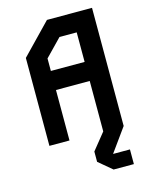

<svg xmlns="http://www.w3.org/2000/svg" viewBox="-134 -786 868 1099"><g transform="rotate(-15 300.0 -237.0)"><path d="M253 -700 80 -521V0H199V-299H399V0H520V-700ZM199 -486 297 -587H399V-412H199ZM520 139H420L520 0L407 -10L320 98V159L400 226H520Z"/></g></svg>

Font: Kode Mono
Style: Bold
Weight: 700
Monospace: yes
Designer: Isa Ozler
Foundry: Kadena LLC
Version: Version 1.206;gftools[0.9.28]